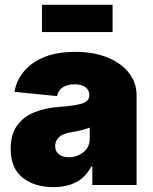

<svg xmlns="http://www.w3.org/2000/svg" viewBox="-20 -768 637 797"><path d="M202.1 8.8Q123.5 8.8 74 -30.3Q24.4 -69.3 24.4 -150.4Q24.4 -210.4 51 -247.1Q77.6 -283.7 123 -302Q168.5 -320.3 224.6 -324.2Q293 -329.1 321.8 -338.6Q350.6 -348.1 350.6 -372.1V-374Q350.6 -395 334 -406.5Q317.4 -418 289.1 -418Q261.2 -418 241.5 -406Q221.7 -394 216.8 -369.1L40 -386.7Q47.9 -432.6 78.1 -470.2Q108.4 -507.8 161.9 -530.3Q215.3 -552.7 292 -552.7Q369.6 -552.7 427 -529.1Q484.4 -505.4 515.6 -464.8Q546.9 -424.3 546.9 -374V0H363.3V-77.1H359.4Q334.5 -31.2 294.9 -11.2Q255.4 8.8 202.1 8.8ZM265.6 -115.2Q298.8 -115.2 325.7 -135.7Q352.5 -156.2 352.5 -193.4V-238.3Q322.3 -226.6 274.4 -218.8Q240.2 -213.4 224.6 -198.2Q209 -183.1 209 -162.1Q209 -139.2 224.9 -127.2Q240.7 -115.2 265.6 -115.2ZM447.3 -748V-634.8H154.3V-748Z"/></svg>

Font: Inter Black
Style: Regular
Weight: 900
Designer: Rasmus Andersson
Foundry: rsms
Version: Version 4.000;git-a52131595